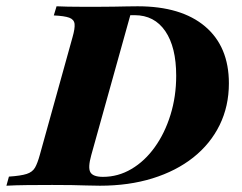

<svg xmlns="http://www.w3.org/2000/svg" viewBox="-51 -591 770 611"><path d="M-30.6 0 -22.6 -29Q15.3 -31.5 33.9 -37.5Q52.4 -43.5 60.5 -57.7Q68.5 -71.8 75.8 -98.4L179.8 -472.6Q187.9 -500.8 186.3 -514.9Q184.7 -529 169.4 -534.7Q154 -540.3 120.2 -541.9L129 -571Q145.2 -570.2 165.3 -569.8Q185.5 -569.4 209.7 -569.4Q233.9 -569.4 262.9 -569.4Q288.7 -569.4 310.9 -569.8Q333.1 -570.2 352.4 -570.6Q371.8 -571 387.1 -571Q525.8 -571 601.6 -506.9Q677.4 -442.7 677.4 -325.8Q677.4 -253.2 648 -193.1Q618.5 -133.1 564.1 -89.9Q509.7 -46.8 434.3 -23.4Q358.9 0 266.9 0Q244.4 0 223.4 -0.8Q202.4 -1.6 177 -2Q151.6 -2.4 115.3 -2.4Q73.4 -2.4 35.5 -2Q-2.4 -1.6 -30.6 0ZM276.6 -28.2Q325 -28.2 367.3 -53.2Q409.7 -78.2 441.5 -122.6Q473.4 -166.9 491.5 -225.4Q509.7 -283.9 509.7 -350Q509.7 -441.1 475 -491.9Q440.3 -542.7 377.4 -542.7H363.7L239.5 -97.6Q228.2 -57.3 236.7 -42.7Q245.2 -28.2 276.6 -28.2Z"/></svg>

Font: Playfair 5pt SemiExpanded Light Black
Style: Italic
Weight: 900
Italic angle: -15.6°
Version: Version 2.001;gftools[0.9.30]